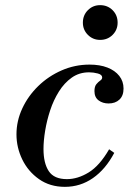

<svg xmlns="http://www.w3.org/2000/svg" viewBox="-20 -713 510 746"><path d="M232 13Q174 13 131.5 -17Q89 -47 66.5 -93.5Q44 -140 44 -191Q44 -243 66.5 -291.5Q89 -340 128.5 -378.5Q168 -417 219.5 -439.5Q271 -462 328 -462Q368 -462 397.5 -450.5Q427 -439 443.5 -418Q460 -397 460 -369Q460 -341 444 -326Q428 -311 402 -311Q379 -311 363 -323Q347 -335 347 -359Q347 -377 354.5 -386Q362 -395 369.5 -400Q377 -405 377 -412Q377 -423 360 -427.5Q343 -432 326 -432Q288 -432 259 -411.5Q230 -391 209 -357.5Q188 -324 175 -284.5Q162 -245 155.5 -205.5Q149 -166 149 -134Q149 -79 169.5 -48Q190 -17 240 -17Q282 -17 324.5 -43Q367 -69 404 -133L424 -119Q390 -55 341 -21Q292 13 232 13ZM369 -558Q341 -558 321.5 -577.5Q302 -597 302 -625Q302 -654 321.5 -673.5Q341 -693 369 -693Q398 -693 417.5 -673.5Q437 -654 437 -625Q437 -597 417.5 -577.5Q398 -558 369 -558Z"/></svg>

Font: Libre Bodoni
Style: Italic
Weight: 400
Italic angle: -13°
Designer: Pablo Impallari, Rodrigo Fuenzalida
Foundry: Impallari Type
Version: Version 2.005;gftools[0.9.23]